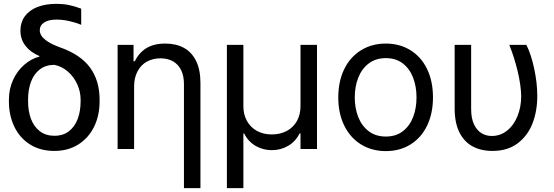

<svg xmlns="http://www.w3.org/2000/svg" viewBox="-20 -759 2824 978"><path d="M265.6 -739.3Q301.8 -739.3 331.1 -733.4Q360.4 -727.5 393.6 -714.8V-632.8Q368.2 -643.6 334 -651.4Q299.8 -659.2 267.6 -659.2Q227.5 -659.2 205.1 -644.5Q182.6 -629.9 182.6 -604.5Q182.6 -590.8 191.4 -576.7Q200.2 -562.5 223.1 -547.4Q246.1 -532.2 286.1 -517.6Q389.6 -481.4 438.5 -415Q487.3 -348.6 487.3 -251V-242.2Q487.3 -170.9 459.5 -113.8Q431.6 -56.6 379.4 -23.4Q327.1 9.8 256.8 9.8Q185.5 9.8 133.3 -22.9Q81.1 -55.7 53.2 -113.3Q25.4 -170.9 25.4 -242.2V-251Q25.4 -305.7 46.4 -351.6Q67.4 -397.5 103 -428.7Q138.7 -460 180.7 -470.7V-473.6Q135.7 -492.2 109.9 -525.4Q84 -558.6 84 -603.5Q84 -644.5 106 -675.3Q127.9 -706.1 168.9 -722.7Q210 -739.3 265.6 -739.3ZM256.8 -67.4Q301.8 -67.4 331.5 -90.8Q361.3 -114.3 376 -153.8Q390.6 -193.4 390.6 -242.2V-252Q390.6 -291 374 -328.6Q357.4 -366.2 326.7 -393.6Q295.9 -420.9 256.8 -428.7Q212.9 -428.7 182.6 -405.3Q152.3 -381.8 137.7 -341.8Q123 -301.8 123 -252V-242.2Q123 -193.4 137.7 -153.8Q152.3 -114.3 182.6 -90.8Q212.9 -67.4 256.8 -67.4Z M663.1 0H579.1V-530.3H660.2V-447.3H667Q687.5 -490.2 725.6 -513.7Q763.7 -537.1 822.3 -537.1Q877 -537.1 917 -515.1Q957 -493.2 979 -448.2Q1001 -403.3 1001 -336.9V199.2H917V-331.1Q917 -372.1 902.8 -401.4Q888.7 -430.7 861.8 -446.3Q835 -461.9 796.9 -461.9Q758.8 -461.9 728.5 -445.3Q698.2 -428.7 680.7 -396Q663.1 -363.3 663.1 -318.4Z M1135.7 -530.3H1219.7V-217.8Q1219.7 -175.8 1237.8 -143.1Q1255.9 -110.4 1288.6 -92.3Q1321.3 -74.2 1364.3 -74.2Q1408.2 -74.2 1441.4 -92.3Q1474.6 -110.4 1492.7 -143.1Q1510.7 -175.8 1510.7 -217.8V-530.3H1594.7V0H1510.7V-79.1H1505.9Q1485.4 -38.1 1447.8 -16.1Q1410.2 5.9 1364.3 5.9Q1319.3 5.9 1281.7 -16.1Q1244.1 -38.1 1223.6 -79.1H1219.7V199.2H1135.7Z M1703.1 -262.7Q1703.1 -344.7 1733.4 -406.7Q1763.7 -468.8 1818.8 -502.9Q1874 -537.1 1945.3 -537.1Q2016.6 -537.1 2071.3 -502.9Q2126 -468.8 2155.8 -406.7Q2185.5 -344.7 2185.5 -262.7Q2185.5 -181.6 2155.8 -119.6Q2126 -57.6 2071.3 -23.4Q2016.6 10.7 1945.3 10.7Q1874 10.7 1818.8 -23.4Q1763.7 -57.6 1733.4 -119.6Q1703.1 -181.6 1703.1 -262.7ZM2101.6 -262.7Q2101.6 -317.4 2084.5 -362.8Q2067.4 -408.2 2032.2 -435.5Q1997.1 -462.9 1945.3 -462.9Q1893.6 -462.9 1857.9 -435.5Q1822.3 -408.2 1804.7 -362.8Q1787.1 -317.4 1787.1 -262.7Q1787.1 -208 1804.7 -163.1Q1822.3 -118.2 1857.9 -90.8Q1893.6 -63.5 1945.3 -63.5Q1997.1 -63.5 2032.2 -90.8Q2067.4 -118.2 2084.5 -163.1Q2101.6 -208 2101.6 -262.7Z M2379.9 -530.3V-204.1Q2379.9 -156.2 2394.5 -125.5Q2409.2 -94.7 2432.6 -80.6Q2456.1 -66.4 2485.4 -66.4Q2528.3 -66.4 2562.5 -93.3Q2596.7 -120.1 2615.7 -167Q2634.8 -213.9 2634.8 -269.5Q2633.8 -325.2 2616.7 -396.5Q2599.6 -467.8 2574.2 -530.3H2661.1Q2684.6 -485.4 2700.7 -411.1Q2716.8 -336.9 2716.8 -269.5Q2716.8 -193.4 2692.4 -130.4Q2668 -67.4 2616.7 -28.8Q2565.4 9.8 2488.3 9.8Q2429.7 9.8 2386.7 -13.7Q2343.8 -37.1 2319.8 -85.4Q2295.9 -133.8 2295.9 -206.1V-530.3Z"/></svg>

Font: Pretendard GOV Variable
Style: Regular
Weight: 400
Designer: Base glyphs from Inter by Rasmus Andersson; Hangul glyphs from Noto Sans CJK(Source Han Sans) by Jang Soo-young and Kang
Foundry: Kil Hyung-jin
Version: Version 1.307;Glyphs 3.2 (3192)